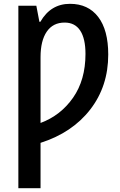

<svg xmlns="http://www.w3.org/2000/svg" viewBox="-20 -744 630 1004"><path d="M546 -459Q546 -293 452 -171.5Q358 -50 192 3V240H76V-714H170L186 -630H191Q245 -724 346 -724Q441 -724 493.5 -655.5Q546 -587 546 -459ZM192 -445V-101Q297 -140 362 -233Q427 -326 427 -462Q427 -542 399.5 -584Q372 -626 318 -626Q257 -626 224.5 -578.5Q192 -531 192 -445Z"/></svg>

Font: Noto Sans Display Medium Narrow
Style: Regular
Weight: 500
Width: 4
Designer: Monotype Design team
Foundry: Monotype Imaging Inc.
Version: Version 1.000